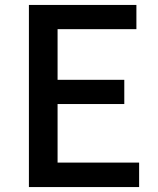

<svg xmlns="http://www.w3.org/2000/svg" viewBox="-20 -757 640 777"><path d="M97 0V-737H532V-639H213V-434H483V-336H213V-99H543V0Z"/></svg>

Font: Noto Sans HK Thin Medium
Style: Regular
Weight: 500
Version: Version 2.004-H2;hotconv 1.0.118;makeotfexe 2.5.65603